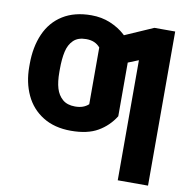

<svg xmlns="http://www.w3.org/2000/svg" viewBox="-82 -616 875 895"><g transform="rotate(10 356.0 -169.0)"><path d="M341.1 -127V-297.4H484.1V-95.2Q453.8 -46.7 405 -18.5Q356.3 9.8 277.8 9.8Q199.9 9.8 145.1 -24.3Q90.3 -58.3 62.8 -117.5Q35.3 -176.6 35.3 -250.4V-263.3Q35.3 -344.3 62.6 -406.4Q89.9 -468.5 144.9 -502.8Q199.9 -537.1 279.5 -537.1Q328.3 -537.1 369.3 -520Q410.2 -502.9 439.2 -476.5Q468.3 -450 484.1 -421.6V-267.5L341.1 -276.9V-395.5Q329.2 -409.5 313 -416.5Q296.8 -423.5 274.4 -423.5Q236 -423.5 214.7 -402.9Q193.3 -382.2 185.6 -347.6Q177.8 -313 177.8 -263.3V-250.4Q177.8 -204.7 187 -173.8Q196.2 -143 218.2 -124Q240.1 -105 277.3 -105Q298.3 -105 313.8 -110.6Q329.3 -116.1 341.1 -127ZM676.8 199.2H533.5V-369.2L420.6 -323.6V-461.3L578.4 -530.3H676.8Z"/></g></svg>

Font: Pretendard GOV Variable
Style: Regular
Weight: 400
Designer: Base glyphs from Inter by Rasmus Andersson; Hangul glyphs from Noto Sans CJK(Source Han Sans) by Jang Soo-young and Kang
Foundry: Kil Hyung-jin
Version: Version 1.307;Glyphs 3.2 (3192)